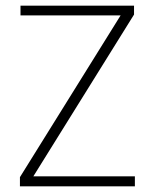

<svg xmlns="http://www.w3.org/2000/svg" viewBox="-20 -659 548 679"><path d="M98 -35.5H457V0H50.5V-32.5L406.5 -604.5H52.5V-639H454V-607.5Z"/></svg>

Font: Anek Devanagari Medium ExtraLight
Style: Regular
Weight: 250
Version: Version 1.003